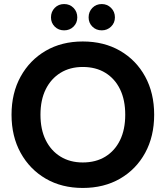

<svg xmlns="http://www.w3.org/2000/svg" viewBox="-20 -917 819 949"><path d="M389 12Q285 12 206 -34Q127 -80 82 -161.5Q37 -243 37 -350Q37 -457 82 -538.5Q127 -620 206 -666Q285 -712 389 -712Q494 -712 573.5 -666Q653 -620 697.5 -538.5Q742 -457 742 -350Q742 -243 697.5 -161.5Q653 -80 573.5 -34Q494 12 389 12ZM389 -114Q454 -114 501 -143Q548 -172 573.5 -224.5Q599 -277 599 -350Q599 -423 573.5 -475.5Q548 -528 501 -557Q454 -586 389 -586Q326 -586 279 -557Q232 -528 206 -475.5Q180 -423 180 -350Q180 -277 206 -224.5Q232 -172 279 -143Q326 -114 389 -114ZM297 -767Q269 -767 250.5 -785.5Q232 -804 232 -831Q232 -859 250.5 -878Q269 -897 297 -897Q325 -897 343.5 -878Q362 -859 362 -831Q362 -804 343.5 -785.5Q325 -767 297 -767ZM483 -767Q455 -767 436.5 -785.5Q418 -804 418 -831Q418 -859 436.5 -878Q455 -897 483 -897Q510 -897 529 -878Q548 -859 548 -831Q548 -804 529 -785.5Q510 -767 483 -767Z"/></svg>

Font: DM Sans 9pt 36pt ExtraBold
Style: Regular
Weight: 800
Version: Version 4.004;gftools[0.9.30]